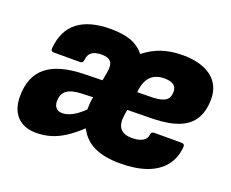

<svg xmlns="http://www.w3.org/2000/svg" viewBox="-91 -655 975 812"><g transform="rotate(20 396.5 -248.5)"><path d="M134 12Q79 12 48.5 -20Q18 -52 18 -110Q18 -199 72 -243.5Q126 -288 238 -291L323 -293L330 -332Q336 -364 325 -379Q314 -394 283 -394Q254 -394 239 -383Q224 -372 222 -348Q220 -333 208 -333H89Q75 -333 76 -347Q83 -429 135 -469Q187 -509 282 -509Q337 -509 373 -496Q409 -483 435 -452Q471 -481 512.5 -495Q554 -509 607 -509Q689 -509 735.5 -474Q782 -439 782 -375Q782 -322 761 -286.5Q740 -251 696 -233Q652 -215 583 -213L464 -211L460 -185Q454 -145 470 -125.5Q486 -106 523 -106Q552 -106 570 -116Q588 -126 590 -145Q591 -159 604 -159H728Q742 -159 741 -145Q737 -94 709 -59Q681 -24 631.5 -6Q582 12 511 12Q440 12 394.5 -10Q349 -32 326 -78Q293 -47 261.5 -26.5Q230 -6 199 3Q168 12 134 12ZM210 -104Q231 -104 254.5 -116.5Q278 -129 305 -155Q305 -166 305.5 -177Q306 -188 308 -200L310 -212L257 -210Q213 -208 192.5 -192.5Q172 -177 172 -144Q172 -125 182 -114.5Q192 -104 210 -104ZM478 -296 549 -297Q589 -299 605.5 -311Q622 -323 622 -350Q622 -370 608.5 -380Q595 -390 567 -390Q493 -390 480 -312Z"/></g></svg>

Font: Sofia Sans Black
Style: Italic
Weight: 900
Italic angle: -9°
Version: Version 4.100-B